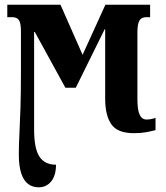

<svg xmlns="http://www.w3.org/2000/svg" viewBox="-20 -556 704 816"><path d="M145 240Q60 240 60 100Q60 60 62.5 13.5Q65 -33 67 -97.5Q69 -162 69 -255V-422Q69 -458 60.5 -470.5Q52 -483 32 -483H11V-536H237L331 -323L428 -536H618V-483H602Q581 -483 572.5 -468.5Q564 -454 564 -418V-134Q564 -89 573.5 -68.5Q583 -48 603 -48Q621 -48 641 -55V-3Q622 2 600.5 6Q579 10 549 10Q479 10 453 -28Q427 -66 427 -136V-432H425L302 -183H258L128 -420H125V-5Q125 75 147.5 109.5Q170 144 218 144Q218 190 197.5 215Q177 240 145 240Z"/></svg>

Font: Noto Serif ExtraCondensed ExtraBold
Style: Regular
Weight: 800
Width: 2
Designer: Monotype Design Team
Foundry: Monotype Imaging Inc.
Version: Version 2.013; ttfautohint (v1.8.4.7-5d5b)